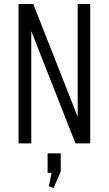

<svg xmlns="http://www.w3.org/2000/svg" viewBox="-20 -720 546 964"><path d="M433 -700V0H359L135 -569H137V0H73V-700H147L371 -131H370V-700ZM285 50V141L249 224L225 215L250 98L280 148H219V50Z"/></svg>

Font: Pathway Extreme Condensed ExtraLight
Style: Regular
Weight: 250
Width: 3
Version: Version 1.001;gftools[0.9.26]